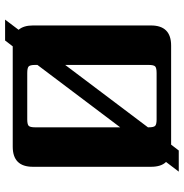

<svg xmlns="http://www.w3.org/2000/svg" viewBox="-4 -688 722 754"><g transform="rotate(-90 357.0 -311.0)"><path d="M479 -88V-416L234 -91V-88Q234 -68 240 -62.5Q246 -57 265 -57H447Q467 -57 473 -62.5Q479 -68 479 -88ZM234 -534V-200L479 -525V-534Q479 -554 473 -559.5Q467 -565 447 -565H265Q246 -565 240 -559.5Q234 -554 234 -534ZM634 -543V-79Q634 0 555 0H166L143 30H60L98 -20Q79 -39 79 -79V-543Q79 -622 158 -622H552L575 -652H657L617 -599Q634 -579 634 -543Z"/></g></svg>

Font: Sarpanch
Style: Bold
Weight: 700
Designer: Manushi Parikh (Devanagari and Latin), Jyotish Sonowal (Devanagari)
Foundry: Indian Type Foundry
Version: Version 2.004;PS 1.0;hotconv 1.0.78;makeotf.lib2.5.61930; tt